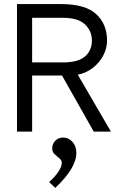

<svg xmlns="http://www.w3.org/2000/svg" viewBox="-20 -643 603 938"><path d="M63 0V-623H280Q397 -623 450 -574Q503 -525 503 -445Q503 -408 485 -373Q467 -338 435 -312.5Q403 -287 360 -278L522 0H438L283 -274H137V0ZM137 -338H288Q361 -338 395 -367Q429 -396 429 -445Q429 -492 395 -524Q361 -556 287 -556H137ZM250 275 220 246Q247 223 264.5 197Q282 171 282 153Q282 140 270 130.5Q258 121 246.5 110Q235 99 235 82Q235 60 250 44.5Q265 29 290 29Q315 29 334 50Q353 71 353 104Q353 141 327 184Q301 227 250 275Z"/></svg>

Font: Inconsolata SemiExpanded
Style: Regular
Weight: 400
Width: 6
Monospace: yes
Designer: Raph Levien, Cyreal, Brenton Simpson
Foundry: Raph Levien, Cyreal, Google
Version: Version 3.100; ttfautohint (v1.8.4.7-5d5b)